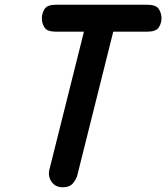

<svg xmlns="http://www.w3.org/2000/svg" viewBox="-20 -792 703 812"><path d="M245 0Q214 0 198 -23.5Q182 -47 189 -75L349 -714H473L307 -51Q303 -35 289 -17.5Q275 0 245 0ZM217 -658Q179 -658 168 -676Q157 -694 157 -714Q157 -736 168.5 -754Q180 -772 217 -772H602Q640 -772 651.5 -754Q663 -736 663 -714Q663 -694 651.5 -676Q640 -658 602 -658Z"/></svg>

Font: Edu TAS Beginner
Style: Bold
Weight: 700
Version: Version 1.003